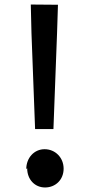

<svg xmlns="http://www.w3.org/2000/svg" viewBox="-20 -784 403 848"><path d="M100 -41C100 9 134 44 179 44C225 44 261 10 261 -39C261 -88 224 -125 177 -125C131 -125 96 -87 96 -37ZM116 -764 119 -638 135 -214H216L232 -638L236 -763Z"/></svg>

Font: GenEiGothic-pro-SemiBold
Style: Regular
Weight: 500
Designer: Ryoko NISHIZUKA (kana & ideographs); Paul D. Hunt (Latin, Greek & Cyrillic); Wenlong ZHANG (bopomofo); Sandoll Communica
Foundry: Adobe Systems Incorporated; o_tamon
Version: Version 1.000.140830